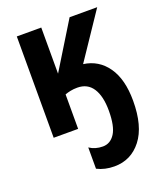

<svg xmlns="http://www.w3.org/2000/svg" viewBox="-145 -639 819 974"><g transform="rotate(-20 265.0 -152.5)"><path d="M304 242Q252 242 211 221V106Q242 127 283 127Q324 127 348.5 88.5Q373 50 373 -34Q373 -112 345 -155Q317 -198 262 -198Q242 -198 225 -194.5Q208 -191 195 -186V0H63V-547H195V-298L348 -547H497L331 -300Q412 -289 459 -222Q506 -155 506 -39Q506 98 450 170Q394 242 304 242Z"/></g></svg>

Font: Noto Sans Mono Condensed
Style: Bold
Weight: 700
Width: 3
Designer: Monotype Design Team
Foundry: Monotype Imaging Inc.
Version: Version 2.014